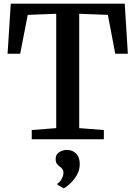

<svg xmlns="http://www.w3.org/2000/svg" viewBox="-20 -763 742 1052"><path d="M288 -61V-687.5L132 -681.5L90.5 -468.5H21.5L39 -743H663.5L680.5 -468.5H611.5L571 -681.5L414 -687.5V-61L549 -50.5V0H154V-50.5ZM417 136Q417 169.5 400.5 197.2Q384 225 363.2 243.8Q342.5 262.5 330 269H329L295 249.5L294 243.5Q308 236 317.8 217.2Q327.5 198.5 327.5 185.5Q327.5 170.5 321 162.5Q314.5 154.5 306.5 149Q298.5 143.5 291.8 134.5Q285 125.5 285 108.5Q285 89.5 295.5 78.5Q306 67.5 320 63Q334 58.5 343 58.5H346Q378 58.5 397.5 78.8Q417 99 417 136Z"/></svg>

Font: Merriweather 28pt SemiBold
Style: Regular
Weight: 600
Version: Version 2.100